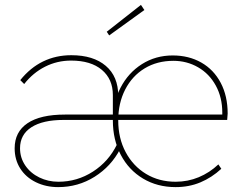

<svg xmlns="http://www.w3.org/2000/svg" viewBox="-20 -756 987 786"><path d="M40 -149Q40 -216 92.5 -251.5Q145 -287 246 -287H900L890 -272V-295Q890 -357 863.5 -405.5Q837 -454 791 -480.5Q745 -507 690 -507Q623 -507 572 -476Q521 -445 492.5 -389.5Q464 -334 464 -263Q464 -190 494.5 -133Q525 -76 578 -44Q631 -12 699 -12Q749 -12 793.5 -30.5Q838 -49 874 -83L886 -65Q847 -29 800.5 -9.5Q754 10 699 10Q624 10 565.5 -25Q507 -60 474.5 -122Q442 -184 442 -263Q442 -336 473.5 -397Q505 -458 561 -493.5Q617 -529 687 -529Q753 -529 804 -500Q855 -471 883.5 -417Q912 -363 912 -291L910 -265H240Q155 -265 108.5 -235Q62 -205 62 -149Q62 -110 83.5 -78.5Q105 -47 141 -29.5Q177 -12 219 -12Q296 -12 360.5 -53.5Q425 -95 459 -165L472 -146Q435 -75 367.5 -32.5Q300 10 218 10Q168 10 127 -10Q86 -30 63 -66Q40 -102 40 -149ZM271 -508Q214 -508 164.5 -483Q115 -458 79 -412L63 -428Q104 -479 156.5 -504.5Q209 -530 272 -530Q362 -530 413 -486.5Q464 -443 464 -364V-276H442V-367Q442 -432 397 -470Q352 -508 271 -508ZM417 -626 557 -736 571 -715 427 -611Z"/></svg>

Font: Easer Grotesk Variable
Style: Regular
Weight: 400
Designer: Boardeaser, Bonnie Shaver-Troup, Thomas Jockin
Foundry: Lexend
Version: Version 1.001;Glyphs 3.1.2 (3151)